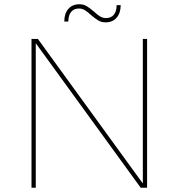

<svg xmlns="http://www.w3.org/2000/svg" viewBox="-20 -882 839 902"><path d="M651 -699H671V0H641L148 -679V0H128V-699H158L651 -20ZM476 -777Q457 -777 442.5 -785.5Q428 -794 408 -811Q392 -826 379 -834Q366 -842 351 -842Q327 -842 314 -826Q301 -810 301 -781H282Q282 -818 301 -840Q320 -862 353 -862Q372 -862 386.5 -853.5Q401 -845 421 -828Q437 -813 450 -805Q463 -797 478 -797Q502 -797 515 -813Q528 -829 528 -858H547Q547 -821 528 -799Q509 -777 476 -777Z"/></svg>

Font: Gontserrat Thin
Style: Regular
Weight: 250
Designer: Julieta Ulanovsky
Foundry: Julieta Ulanovsky
Version: Version 6.001